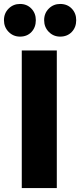

<svg xmlns="http://www.w3.org/2000/svg" viewBox="-73 -950 405 970"><path d="M214 -695V0H37V-695ZM108 -848Q108 -812 86 -788.5Q64 -765 28 -765Q-6 -765 -29.5 -789Q-53 -813 -53 -848Q-53 -883 -29.5 -906.5Q-6 -930 28 -930Q63 -930 85.5 -906.5Q108 -883 108 -848ZM312 -848Q312 -812 289.5 -788.5Q267 -765 231 -765Q197 -765 173.5 -789Q150 -813 150 -848Q150 -883 173.5 -906.5Q197 -930 231 -930Q267 -930 289.5 -906.5Q312 -883 312 -848Z"/></svg>

Font: Fira Sans Extra Condensed ExtraBold
Style: Regular
Weight: 800
Width: 1
Designer: Carrois Corporate & Edenspiekermann AG
Foundry: Carrois Corporate GbR & Edenspiekermann AG
Version: Version 4.203